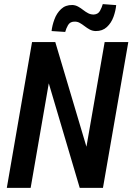

<svg xmlns="http://www.w3.org/2000/svg" viewBox="-20 -916 645 936"><path d="M605.5 -710.9 481.9 0H368.7L217.8 -509.8L129.4 0H13.2L136.2 -710.9H249.5L401.4 -200.7L490.2 -710.9ZM481 -896 546.4 -891.1Q543.9 -863.3 533.2 -833.7Q522.5 -804.2 501 -784.2Q479.5 -764.2 446.3 -764.6Q430.2 -765.1 417.2 -772.2Q404.3 -779.3 392.3 -788.6Q380.4 -797.9 368.2 -804.7Q356 -811.5 340.8 -810.5Q320.8 -809.6 311.5 -793.2Q302.2 -776.9 297.9 -760.3L231.4 -764.6Q234.4 -792 245.4 -821.8Q256.3 -851.6 277.8 -871.8Q299.3 -892.1 332.5 -891.6Q347.7 -891.1 360.8 -883.8Q374 -876.5 385.7 -867.2Q397.5 -857.9 410.2 -851.3Q422.9 -844.7 438 -845.2Q458.5 -846.7 467.5 -863.3Q476.6 -879.9 481 -896Z"/></svg>

Font: Roboto Condensed Medium
Style: Italic
Weight: 500
Italic angle: -12°
Designer: Christian Robertson
Foundry: Google
Version: Version 3.0; 2020